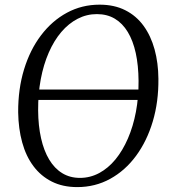

<svg xmlns="http://www.w3.org/2000/svg" viewBox="-20 -772 710 803"><path d="M100.5 -354 102.5 -397.5H586L584 -354ZM303 10.5Q242.5 10.5 196.8 -12.5Q151 -35.5 119.8 -77.2Q88.5 -119 72.8 -176.5Q57 -234 56 -302.5Q55.5 -399.5 80.5 -481.5Q105.5 -563.5 151.5 -624.2Q197.5 -685 260 -718.8Q322.5 -752.5 396.5 -752.5Q458 -752.5 504 -729.2Q550 -706 580.5 -664Q611 -622 626.5 -565.5Q642 -509 642.5 -442.5Q643.5 -346.5 619 -264.2Q594.5 -182 549 -120.2Q503.5 -58.5 440.8 -24Q378 10.5 303 10.5ZM314.5 -28Q357 -28 394.8 -48.2Q432.5 -68.5 462.8 -105.2Q493 -142 515 -192.8Q537 -243.5 548.5 -304.5Q560 -365.5 559.5 -433.5Q559 -498.5 547.8 -550Q536.5 -601.5 514.5 -638Q492.5 -674.5 460.2 -693.8Q428 -713 385 -713Q342.5 -713 304.8 -693.5Q267 -674 236.5 -638.2Q206 -602.5 184 -552.2Q162 -502 150.5 -440.8Q139 -379.5 139.5 -310Q140 -245.5 151.8 -193.5Q163.5 -141.5 185.8 -104.5Q208 -67.5 240.2 -47.8Q272.5 -28 314.5 -28Z"/></svg>

Font: Merriweather 72pt Light
Style: Italic
Weight: 300
Italic angle: -7.8°
Version: Version 2.101